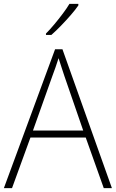

<svg xmlns="http://www.w3.org/2000/svg" viewBox="-20 -970 597 990"><path d="M515 0 422 -261H137L42 0H0L264 -716H302L557 0ZM409 -297 312 -578Q307 -594 298.5 -619Q290 -644 282 -670Q274 -646 266 -622Q258 -598 250 -578L150 -297ZM384 -950V-942Q369 -920 345.5 -893Q322 -866 295.5 -838.5Q269 -811 245 -790H217V-797Q237 -817 260 -844.5Q283 -872 304 -900Q325 -928 338 -950Z"/></svg>

Font: Noto Sans Disp ExtLt
Style: Regular
Weight: 200
Designer: Monotype Design Team
Foundry: Monotype Imaging Inc.
Version: Version 2.000;GOOG;noto-source:20170915:90ef993387c0